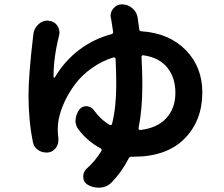

<svg xmlns="http://www.w3.org/2000/svg" viewBox="-20 -822 1040 891"><path d="M623 -227.5Q622.1 -223.6 624.5 -221.2Q627 -218.8 630.9 -218.8Q709 -227.5 751.5 -273.4Q793.9 -319.3 793.9 -391.6Q793.9 -460.9 756.8 -507.8Q719.7 -554.7 645.5 -565.4Q641.6 -566.4 639.2 -564Q636.7 -561.5 636.7 -557.6Q640.6 -488.3 640.6 -427.7Q640.6 -314.5 623 -227.5ZM495.1 -737.3Q493.2 -743.2 493.2 -749Q493.2 -766.6 504.9 -781.2Q519.5 -800.8 543.9 -801.8Q544.9 -801.8 545.9 -801.8Q573.2 -801.8 593.8 -784.2Q615.2 -766.6 619.1 -738.3Q623 -712.9 626 -686.5Q627 -676.8 636.7 -676.8Q765.6 -668 842.3 -589.4Q918.9 -510.7 918.9 -393.6Q918.9 -261.7 835.9 -178.2Q752.9 -94.7 599.6 -94.7Q593.8 -94.7 590.8 -94.7Q581.1 -95.7 577.1 -86.9Q544.9 -23.4 498 24.4Q476.6 46.9 444.3 48.8Q440.4 48.8 436.5 48.8Q409.2 48.8 386.7 35.2Q366.2 22.5 366.2 -2Q366.2 -25.4 382.8 -40Q421.9 -74.2 450.2 -121.1Q455.1 -128.9 446.3 -133.8Q384.8 -167 343.8 -221.7Q330.1 -240.2 330.1 -262.7Q330.1 -265.6 331.1 -268.6Q333 -293.9 349.6 -315.4Q361.3 -329.1 378.9 -329.1Q380.9 -329.1 382.8 -329.1Q402.3 -328.1 415 -311.5Q448.2 -265.6 489.3 -242.2Q492.2 -240.2 496.1 -242.2Q500 -244.1 500 -247.1Q519.5 -325.2 519.5 -428.7Q519.5 -472.7 516.6 -547.9Q516.6 -551.8 513.2 -554.2Q509.8 -556.6 506.8 -555.7Q453.1 -539.1 406.7 -506.3Q360.4 -473.6 329.6 -432.6Q298.8 -391.6 279.3 -349.1Q259.8 -306.6 252 -266.6Q248 -242.2 248 -224.6Q248 -221.7 248 -217.8Q248 -206.1 251 -177.7Q251 -174.8 251 -170.9Q251 -152.3 239.3 -135.7Q225.6 -117.2 203.1 -114.3Q198.2 -114.3 193.4 -114.3Q174.8 -114.3 158.2 -125Q137.7 -137.7 132.8 -162.1Q112.3 -262.7 112.3 -380.9Q112.3 -474.6 134.8 -663.1Q137.7 -690.4 158.2 -709Q176.8 -726.6 201.2 -726.6Q203.1 -726.6 206.1 -725.6Q231.4 -723.6 246.1 -703.1Q255.9 -687.5 255.9 -670.9Q255.9 -664.1 253.9 -656.2Q228.5 -555.7 228.5 -466.8Q228.5 -461.9 230.5 -461.4Q232.4 -460.9 234.4 -462.9Q280.3 -540 347.7 -590.8Q415 -641.6 496.1 -663.1Q505.9 -665 504.9 -674.8Q500 -710 496.1 -731.4Q495.1 -733.4 495.1 -737.3Z"/></svg>

Font: Gen Jyuu GothicX Bold
Style: Bold
Weight: 700
Designer: Ryoko NISHIZUKA (kana &amp; ideographs); Paul D. Hunt (Latin, Greek &amp; Cyrillic); Wenlong ZHANG (bopomofo); Sandoll C
Version: Version 1.058.20140828